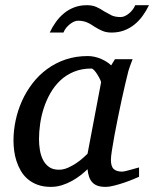

<svg xmlns="http://www.w3.org/2000/svg" viewBox="-20 -711 597 743"><path d="M371.1 -392.1Q371.6 -394.5 367.4 -403.3Q363.3 -412.1 357.4 -421.6Q351.6 -431.2 345 -438.5Q338.4 -445.8 334 -445.8Q295.9 -445.8 265.9 -433.3Q235.8 -420.9 213.4 -399.7Q190.9 -378.4 175 -350.6Q159.2 -322.8 149.4 -292.5Q139.6 -262.2 135.3 -231.4Q130.9 -200.7 130.9 -172.9Q130.9 -151.9 134.3 -130.9Q137.7 -109.9 146.2 -92.8Q154.8 -75.7 169.7 -64.9Q184.6 -54.2 208 -54.2Q225.6 -54.2 243.2 -62Q260.7 -69.8 275.9 -80.1Q291 -90.3 302.2 -100.6Q313.5 -110.8 318.8 -116.2ZM518.1 -26.9Q512.2 -24.4 496.6 -17.8Q481 -11.2 461.7 -4.6Q442.4 2 422.6 7.1Q402.8 12.2 388.2 12.2Q370.1 12.2 357.7 7.8Q345.2 3.4 337.2 -5.4Q329.1 -14.2 324.7 -26.9Q320.3 -39.6 318.8 -56.2Q307.6 -45.4 292.5 -33.4Q277.3 -21.5 259 -11.2Q240.7 -1 220 5.6Q199.2 12.2 176.8 12.2Q147.5 12.2 125.2 3.9Q103 -4.4 86.9 -18.3Q70.8 -32.2 60.3 -50.5Q49.8 -68.8 43.5 -88.6Q37.1 -108.4 34.7 -128.7Q32.2 -148.9 32.2 -167Q32.2 -205.6 40.5 -244.9Q48.8 -284.2 65.2 -320.6Q81.5 -356.9 106 -388.7Q130.4 -420.4 162.4 -443.8Q194.3 -467.3 233.6 -480.7Q272.9 -494.1 319.8 -494.1Q333.5 -494.1 346.9 -491Q360.4 -487.8 372.1 -482.7Q383.8 -477.5 393.6 -471.2Q403.3 -464.8 410.2 -458L424.8 -481.9H493.2Q490.7 -476.1 487.8 -468Q484.9 -460 481.9 -451.7Q479 -443.4 476.8 -436Q474.6 -428.7 474.1 -424.8Q470.7 -411.6 464.4 -385Q458 -358.4 450.9 -325.2Q443.8 -292 436.3 -255.6Q428.7 -219.2 422.9 -186.8Q417 -154.3 413.1 -129.2Q409.2 -104 409.2 -92.8Q409.2 -66.4 420.4 -56.6Q431.6 -46.9 452.1 -46.9Q457 -46.9 466.6 -49.1Q476.1 -51.3 486.3 -54.2Q496.6 -57.1 505.4 -59.6Q514.2 -62 518.1 -63ZM556.6 -690.9Q545.9 -668.9 532 -649.7Q518.1 -630.4 500.2 -616Q482.4 -601.6 460.4 -593.3Q438.5 -585 411.6 -585Q391.1 -585 376 -591.6Q360.8 -598.1 345.2 -607.9Q338.9 -612.3 332.5 -616.2Q326.2 -620.1 318.6 -623.5Q311 -627 302 -628.9Q293 -630.9 281.2 -630.9Q274.9 -630.9 266.8 -627.4Q258.8 -624 251 -617.9Q243.2 -611.8 236.3 -603.5Q229.5 -595.2 225.6 -585H172.4Q182.6 -606.9 196.5 -626.2Q210.4 -645.5 228 -659.9Q245.6 -674.3 267.6 -682.6Q289.6 -690.9 316.4 -690.9Q336.9 -690.9 352.3 -684.3Q367.7 -677.7 383.3 -667Q396 -659.7 410.2 -652.3Q424.3 -645 447.3 -645Q454.1 -645 462.2 -648.4Q470.2 -651.9 478 -658Q485.8 -664.1 492.4 -672.4Q499 -680.7 503.4 -690.9Z"/></svg>

Font: Charis SIL Viet
Style: Italic
Weight: 400
Italic angle: -11°
Foundry: SIL International
Version: Version 5.000